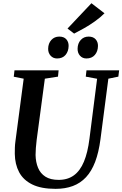

<svg xmlns="http://www.w3.org/2000/svg" viewBox="-20 -1190 777 1220"><path d="M668.5 -690 618.5 -306Q607.5 -222 584.8 -162Q562 -102 526.5 -64Q491 -26 442.8 -8Q394.5 10 333.5 10Q241.5 10 184.8 -18Q128 -46 101.5 -96Q75 -146 74 -212.5Q74 -231 74.5 -251Q75 -271 78 -292L130.5 -690L67.5 -702.5L72 -743H352.5L348.5 -703L265 -690L213 -301Q209.5 -273.5 207.8 -249.2Q206 -225 206 -205Q207 -159.5 221.8 -123.8Q236.5 -88 268.5 -67.5Q300.5 -47 352.5 -47Q410 -47 449.5 -75.8Q489 -104.5 513.2 -162.5Q537.5 -220.5 548.5 -309L597 -689.5L525 -703L529.5 -743H737L732 -703ZM342.5 -818.5Q317.5 -818.5 301.5 -836.2Q285.5 -854 286 -880.5Q286.5 -914.5 306.2 -936Q326 -957.5 356.5 -957.5Q386.5 -957.5 401.5 -940.2Q416.5 -923 416 -898Q415.5 -863.5 396.5 -841Q377.5 -818.5 342.5 -818.5ZM529 -818.5Q504 -818.5 488.2 -836.2Q472.5 -854 473 -880.5Q473.5 -914.5 493 -936Q512.5 -957.5 543 -957.5Q572.5 -957.5 587.8 -940.2Q603 -923 602.5 -898Q602 -863.5 582.8 -841Q563.5 -818.5 529 -818.5ZM451 -976.5 409 -1008.5 561 -1169.5 644 -1105.5Q617 -1078.5 582.8 -1054.2Q548.5 -1030 514 -1010.5Q479.5 -991 451 -976.5Z"/></svg>

Font: Merriweather 48pt SemiBold
Style: Italic
Weight: 600
Italic angle: -7.8°
Designer: Eben Sorkin
Foundry: Eben Sorkin
Version: Version 2.101